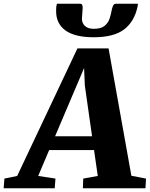

<svg xmlns="http://www.w3.org/2000/svg" viewBox="-98 -1003 798 1023"><path d="M-78.5 0 -74.5 -51.5 -6.5 -65.5 314.5 -745H480.5L602 -66.5L680 -51.5L677 0H343.5L345.5 -51.5L423 -65.5L403 -203.5H164L105.5 -65.5L197.5 -51.5L193.5 0ZM316 -560.5 195.5 -277H392.5L354 -547.5L350 -640.5ZM328.5 -983Q337 -983 339.8 -976.8Q342.5 -970.5 342.5 -961.5Q342.5 -950 340.5 -932.2Q338.5 -914.5 338.5 -903Q338.5 -879.5 354.8 -864.5Q371 -849.5 401.5 -849.5Q440 -849.5 459 -865Q478 -880.5 485.5 -903Q493 -925.5 496.5 -946Q499 -959.5 503.8 -971.2Q508.5 -983 519.5 -983H636.5Q636.5 -979 636.2 -975.2Q636 -971.5 635 -968Q618 -888 563.2 -846.2Q508.5 -804.5 401 -804.5Q301.5 -804.5 251.2 -840.5Q201 -876.5 201 -943.5Q201 -952.5 201.5 -962.5Q202 -972.5 205.5 -983Z"/></svg>

Font: Merriweather Black
Style: Italic
Weight: 900
Italic angle: -7.8°
Designer: Eben Sorkin
Foundry: Eben Sorkin
Version: Version 2.200;gftools[0.9.31]